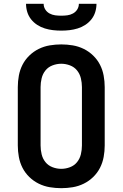

<svg xmlns="http://www.w3.org/2000/svg" viewBox="-20 -975 640 1003"><path d="M300 8Q270 8 240 3Q210 -2 182.5 -15.5Q155 -29 133 -50.5Q111 -72 97.5 -98.5Q84 -125 78.5 -155Q73 -185 73 -215V-520Q73 -550 78.5 -580Q84 -610 97.5 -636.5Q111 -663 133 -684.5Q155 -706 182.5 -719.5Q210 -733 240 -738Q270 -743 300 -743Q330 -743 360 -738Q390 -733 417.5 -719.5Q445 -706 467 -684.5Q489 -663 502.5 -636.5Q516 -610 521.5 -580Q527 -550 527 -520V-215Q527 -185 521.5 -155Q516 -125 502.5 -98.5Q489 -72 467 -50.5Q445 -29 417.5 -15.5Q390 -2 360 3Q330 8 300 8ZM300 -93Q323 -93 345.5 -101.5Q368 -110 382.5 -128Q397 -146 402.5 -169Q408 -192 408 -215V-520Q408 -543 402.5 -566Q397 -589 382.5 -607Q368 -625 345.5 -633.5Q323 -642 300 -642Q277 -642 254.5 -633.5Q232 -625 217.5 -607Q203 -589 197.5 -566Q192 -543 192 -520V-215Q192 -192 197.5 -169Q203 -146 217.5 -128Q232 -110 254.5 -101.5Q277 -93 300 -93ZM300 -815Q278 -815 256.5 -817.5Q235 -820 214 -826.5Q193 -833 174.5 -845Q156 -857 142.5 -874Q129 -891 122.5 -912Q116 -933 116 -955H208Q208 -939 216.5 -925.5Q225 -912 239 -904.5Q253 -897 268.5 -895Q284 -893 300 -893Q316 -893 331.5 -895Q347 -897 361 -904.5Q375 -912 383.5 -925.5Q392 -939 392 -955H484Q484 -933 477.5 -912Q471 -891 457.5 -874Q444 -857 425.5 -845Q407 -833 386 -826.5Q365 -820 343.5 -817.5Q322 -815 300 -815Z"/></svg>

Font: Iosevka Fixed Extended
Style: Bold
Weight: 700
Width: 7
Monospace: yes
Designer: Belleve Invis
Foundry: Belleve Invis
Version: Version 24.1.1; ttfautohint (v1.8.4)